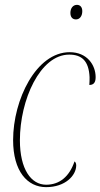

<svg xmlns="http://www.w3.org/2000/svg" viewBox="-20 -761 414 791"><path d="M293 -681C308 -681 319 -694 319 -715C319 -732 310 -741 297 -741C280 -741 270 -726 270 -708C270 -689 280 -681 293 -681ZM170 10C249 10 294 -38 294 -80C294 -89 290 -94 287 -96C266 -34 226 0 170 0C108 0 62 -64 62 -183C62 -349 145 -536 265 -536C316 -536 346 -511 349 -443C349 -433 349 -422 348 -411C364 -411 374 -419 374 -443C374 -493 339 -546 267 -546C129 -546 34 -350 34 -184C34 -55 93 10 170 10Z"/></svg>

Font: Noto Serif Display Condensed Thin
Style: Italic
Weight: 100
Width: 3
Italic angle: -12°
Designer: Monotype Design Team
Foundry: Monotype Imaging Inc.
Version: Version 2.009